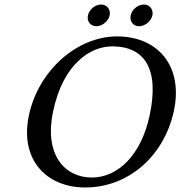

<svg xmlns="http://www.w3.org/2000/svg" viewBox="-20 -819 798 849"><path d="M749 -329C791 -527 678 -658 498 -658C319 -658 150 -506 108 -310C66 -113 185 10 357 10C548 10 706 -129 749 -329ZM476 -614C617 -614 686 -518 642 -310C604 -131 500 -34 386 -34C266 -34 174 -135 215 -327C259 -537 380 -614 476 -614ZM558 -751C552 -725 569 -703 595 -703C621 -703 648 -725 654 -751C659 -777 642 -799 616 -799C590 -799 563 -777 558 -751ZM369 -751C363 -725 380 -703 406 -703C432 -703 459 -725 465 -751C470 -777 453 -799 427 -799C401 -799 374 -777 369 -751Z"/></svg>

Font: Libertinus Sans
Style: Italic
Weight: 400
Italic angle: -12°
Designer: Philipp H. Poll, Khaled Hosny
Foundry: Caleb Maclennan
Version: Version 7.050;RELEASE